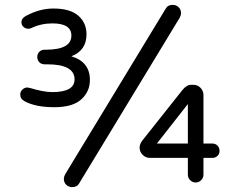

<svg xmlns="http://www.w3.org/2000/svg" viewBox="-20 -744 980 788"><path d="M851 -155Q864 -155 872.5 -146.5Q881 -138 881 -125Q881 -112 872.5 -104Q864 -96 851 -96H815V-27Q815 -14 805.5 -4.5Q796 5 783 5Q770 5 760.5 -4.5Q751 -14 751 -27V-96H595Q578 -96 565.5 -108.5Q553 -121 553 -138Q553 -153 564 -167L729 -375Q746 -396 765 -396H773Q791 -396 803 -383.5Q815 -371 815 -354V-155ZM624 -155H751V-317ZM276 24Q262 24 252 14.5Q242 5 242 -10Q242 -18 247 -28L661 -710Q669 -724 689 -724Q703 -724 713 -714.5Q723 -705 723 -690Q723 -682 718 -672L304 10Q296 24 276 24ZM273 -513Q349 -490 349 -416Q349 -368 313.5 -336Q278 -304 203 -304Q125 -304 80 -329Q63 -338 63 -356Q63 -368 72 -376.5Q81 -385 92 -385Q95 -385 103 -383Q159 -366 194 -366Q286 -366 286 -418Q286 -480 174 -480H163Q150 -480 141.5 -488.5Q133 -497 133 -510Q133 -523 141.5 -531.5Q150 -540 163 -540H168Q273 -540 273 -598Q273 -648 195 -648Q149 -648 109 -629Q103 -626 96 -626Q85 -626 76.5 -633.5Q68 -641 68 -653Q68 -669 87 -679Q143 -709 199 -709Q268 -709 301.5 -679.5Q335 -650 335 -603Q335 -537 273 -513Z"/></svg>

Font: Varela Round
Style: Regular
Weight: 400
Designer: Joe Prince
Foundry: Joe Prince
Version: Version 1.000